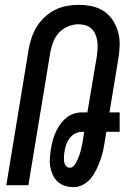

<svg xmlns="http://www.w3.org/2000/svg" viewBox="-20 -763 540 791"><path d="M284 8Q265 8 247.5 2.5Q230 -3 217.5 -14.5Q205 -26 197.5 -42.5Q190 -59 187 -76.5Q184 -94 185.5 -113Q187 -132 190 -151Q193 -168 197.5 -185Q202 -202 209.5 -218.5Q217 -235 227.5 -250Q238 -265 252.5 -277Q267 -289 284 -294.5Q301 -300 318 -300H340L379 -531Q381 -546 382 -561.5Q383 -577 381 -592Q379 -607 373.5 -620.5Q368 -634 358 -644Q348 -654 333.5 -658.5Q319 -663 304 -663Q282 -663 260 -654Q238 -645 222.5 -628Q207 -611 199 -589.5Q191 -568 187 -546L97 0H6L98 -559Q102 -583 110 -607Q118 -631 131.5 -653Q145 -675 164.5 -693Q184 -711 207 -722.5Q230 -734 255 -738.5Q280 -743 304 -743Q333 -743 360 -737Q387 -731 409 -716Q431 -701 445.5 -678.5Q460 -656 467 -629.5Q474 -603 473 -575Q472 -547 467 -518L431 -300H473V-220H418L411 -176Q408 -157 403.5 -137.5Q399 -118 392 -99.5Q385 -81 376 -62.5Q367 -44 354 -28Q341 -12 322 -2Q303 8 284 8ZM268 -72Q276 -72 282.5 -78.5Q289 -85 293 -92.5Q297 -100 300.5 -108Q304 -116 307 -124Q310 -132 312 -140Q314 -148 316 -156.5Q318 -165 319.5 -173Q321 -181 322 -189L327 -220H318Q304 -220 290 -213Q276 -206 267 -194Q258 -182 253 -168Q248 -154 246 -140Q244 -129 243.5 -119Q243 -109 244 -99Q245 -89 251 -80.5Q257 -72 268 -72Z"/></svg>

Font: Iosevka Medium Oblique
Style: Regular
Weight: 500
Italic angle: -9°
Monospace: yes
Designer: Belleve Invis
Foundry: Belleve Invis
Version: Version 32.5.0; ttfautohint (v1.8.4)